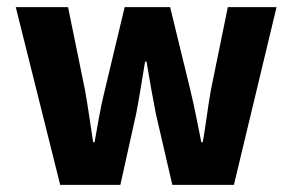

<svg xmlns="http://www.w3.org/2000/svg" viewBox="-20 -516 816 536"><path d="M24 -496 148 0H316L360 -198C369 -244 376 -290 385 -344H389C398 -290 406 -245 415 -199L461 0H633L752 -496H616L569 -266C560 -217 555 -169 546 -119H542C532 -169 523 -217 511 -266L455 -496H328L273 -266C261 -219 253 -169 244 -119H240C232 -169 226 -217 217 -266L170 -496Z"/></svg>

Font: Cambridge Sans Bold
Style: Regular
Weight: 700
Version: Version 2.020;PS 002.020;hotconv 1.0.88;makeotf.lib2.5.64775